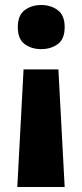

<svg xmlns="http://www.w3.org/2000/svg" viewBox="-20 -667 328 766"><path d="M238 -559Q238 -511 210.5 -491Q183 -471 144 -471Q106 -471 78.5 -491Q51 -511 51 -559Q51 -606 78.5 -626.5Q106 -647 144 -647Q183 -647 210.5 -626.5Q238 -606 238 -559ZM74 -390H213L238 79H49Z"/></svg>

Font: Noto Sans Telugu UI ExtraBold
Style: Regular
Weight: 800
Designer: Jelle Bosma - Monotype Design Team
Foundry: Monotype Imaging Inc.
Version: Version 2.005; ttfautohint (v1.8.4.7-5d5b)